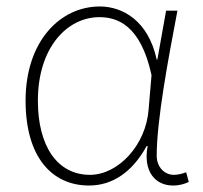

<svg xmlns="http://www.w3.org/2000/svg" viewBox="-20 -560 627 593"><path d="M255 13C328 13 389 -29 433 -109H436C421 -29 461 13 514 13C537 13 552 7 563 2L555 -28C545 -24 530 -20 517 -20C488 -20 464 -44 464 -79C464 -188 499 -375 528 -527H493L466 -376H464C438 -496 359 -540 288 -540C167 -540 59 -434 59 -249C59 -74 141 13 255 13ZM258 -20C156 -20 97 -110 97 -249C97 -414 188 -507 287 -507C340 -507 414 -485 448 -328L439 -222C431 -112 345 -20 258 -20Z"/></svg>

Font: Noto Sans CJK Thin
Style: Regular
Weight: 100
Designer: Ryoko NISHIZUKA (kana & ideographs); Paul D. Hunt (Latin, Greek & Cyrillic); Wenlong ZHANG (bopomofo); Sandoll Communica
Foundry: Adobe Systems Incorporated
Version: Version 1.000;PS 1;hotconv 1.0.78;makeotf.lib2.5.61930